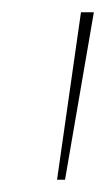

<svg xmlns="http://www.w3.org/2000/svg" viewBox="-20 -720 173 313"><path d="M73 -427 112 -700H133L86 -427Z"/></svg>

Font: Georama
Style: Italic
Weight: 400
Width: 2
Italic angle: -9°
Designer: Jean-Baptiste Levee
Foundry: Production Type
Version: Version 1.000